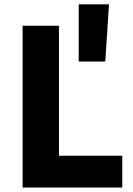

<svg xmlns="http://www.w3.org/2000/svg" viewBox="-20 -846 598 866"><path d="M82 0V-730H246V0ZM226 0V-143.5H531.5V0ZM335 -568.5V-826.5H471.5L455 -568.5Z"/></svg>

Font: SVN-Sora Variable
Style: Regular
Weight: 400
Designer: Jonathan Barnbrook, Julián Moncada
Foundry: Barnbrook Fonts
Version: Version 2.000 - Viet hoa boi STYLEno.1 Fonts